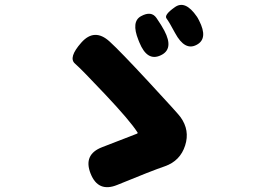

<svg xmlns="http://www.w3.org/2000/svg" viewBox="-20 -781 1040 784"><path d="M459 -26Q381 6 350 -72Q319 -150 397 -180L539 -235Q544 -237 541 -241Q510 -289 410 -395Q314 -497 286 -521.5Q258 -546 312 -607Q366 -668 428 -611Q469 -574 589 -444.5Q709 -315 717 -303Q756 -249 736 -187Q716 -124 653 -102Q600 -84 459 -26ZM636 -555Q581 -529 549 -608L545 -618Q515 -693 556 -715Q598 -738 619 -707.5Q640 -677 651 -656Q691 -580 636 -555ZM783 -598Q735 -572 695 -646Q671 -691 660 -705.5Q649 -720 693 -751Q736 -783 784 -713Q787 -709 793 -697Q831 -623 783 -598Z"/></svg>

Font: Resource Han Rounded KR Heavy
Style: Regular
Weight: 900
Designer: Cyano Hao (round all glyphs); Ryoko NISHIZUKA 西塚涼子 (kana, bopomofo & ideographs); Paul D. Hunt (Latin, Greek & Cyrillic)
Foundry: Cyano Hao
Version: 0.990